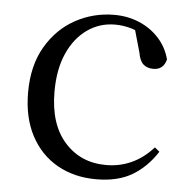

<svg xmlns="http://www.w3.org/2000/svg" viewBox="-44 -575 627 633"><g transform="rotate(5 269.0 -258.5)"><path d="M296.6 14.6Q223.8 14.6 167.8 -17.1Q111.8 -48.8 80.1 -108.5Q48.4 -168.3 48.4 -251.4Q48.4 -340.7 85.2 -403.2Q121.9 -465.8 181.5 -498.2Q241 -530.6 309.8 -530.6Q354.5 -530.6 392.7 -514.4Q430.9 -498.1 457.7 -468.8Q484.5 -439.5 495.2 -399.3Q486.3 -364.4 452.7 -364.4Q432 -364.4 419.6 -375.7Q407.1 -386.9 402.7 -413.5L377.7 -501.6L427.8 -461.9Q397.5 -482.4 370.4 -490.6Q343.3 -498.8 315 -498.8Q263.9 -498.8 222.9 -469.9Q182 -441 158.5 -388.2Q134.9 -335.4 134.9 -261.5Q134.9 -153.9 187.9 -94.5Q240.8 -35 325.2 -35Q370 -35 408.9 -52.7Q447.9 -70.3 480.8 -106.9L496.6 -93.9Q463.6 -42.3 415.9 -13.8Q368.2 14.6 296.6 14.6Z"/></g></svg>

Font: Noto Serif SC ExtraLight
Style: Regular
Weight: 200
Designer: Ryoko NISHIZUKA 西塚涼子 (kana & ideographs); Frank Grießhammer (Latin, Greek & Cyrillic); Wenlong ZHANG 张文龙 (bopomofo); San
Foundry: Adobe
Version: Version 2.002-H1;hotconv 1.1.0;makeotfexe 2.6.0